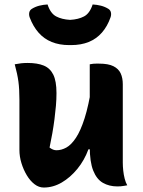

<svg xmlns="http://www.w3.org/2000/svg" viewBox="-20 -830 640 860"><path d="M104 -548Q147 -548 175.5 -536.5Q204 -525 218.5 -496Q233 -467 233 -413Q233 -385 230.5 -356Q228 -327 224 -296Q220 -265 214.5 -233.5Q209 -202 202 -169Q210 -163 217.5 -160Q225 -157 233 -157Q255 -157 277 -169Q299 -181 320 -212.5Q341 -244 359 -300.5Q377 -357 391 -446V-161H376Q358 -112 326.5 -73.5Q295 -35 256.5 -12.5Q218 10 176 10Q154 10 134.5 -5Q115 -20 100 -45Q85 -70 76 -99.5Q67 -129 67 -158Q67 -196 67 -233.5Q67 -271 67 -308.5Q67 -346 67 -383Q67 -431 62.5 -464.5Q58 -498 46 -542Q61 -545 74.5 -546.5Q88 -548 104 -548ZM424 -545Q465 -545 488 -533.5Q511 -522 520.5 -501.5Q530 -481 530 -453Q530 -387 530 -327.5Q530 -268 530 -212.5Q530 -157 530 -101Q530 -85 532 -66Q534 -47 538.5 -29.5Q543 -12 550 0Q543 1 535.5 2.5Q528 4 520.5 4.5Q513 5 505 5Q469 5 441 -11Q413 -27 397.5 -66Q382 -105 382 -173Q382 -237 382 -302Q382 -367 382 -428.5Q382 -490 382 -542Q392 -544 398 -544.5Q404 -545 410.5 -545Q417 -545 424 -545ZM294 -741Q331 -743 356.5 -756.5Q382 -770 395 -810Q414 -809 432 -804.5Q450 -800 466 -790Q475 -784 477 -773.5Q479 -763 475 -752Q461 -712 436.5 -684Q412 -656 377.5 -642Q343 -628 298 -628H290Q246 -628 211.5 -642Q177 -656 152.5 -684Q128 -712 113 -752Q109 -763 111 -773.5Q113 -784 122 -790Q138 -800 156 -804.5Q174 -809 193 -810Q206 -770 231.5 -756.5Q257 -743 294 -741Z"/></svg>

Font: Recursive Monospace Casual ExtraBold
Style: Regular
Weight: 800
Version: Version 1.047